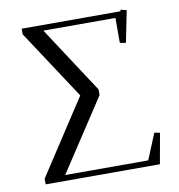

<svg xmlns="http://www.w3.org/2000/svg" viewBox="-80 -782 799 856"><g transform="rotate(-10 319.5 -354.5)"><path d="M58.1 0V-25.9L278.8 -363.8L73.2 -676.8V-702.1H520L522 -709L548.8 -702.1L520 -559.1L493.2 -564V-676.8H167L363.8 -376V-350.1L150.9 -25.9H526.9L575.2 -143.1L600.1 -138.2L575.2 0Z"/></g></svg>

Font: Dehuti Alt
Style: Book
Weight: 400
Version: Version 1.2